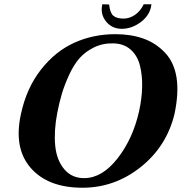

<svg xmlns="http://www.w3.org/2000/svg" viewBox="-20 -866 864 899"><path d="M797 -332Q760 -180 638.5 -83.5Q517 13 366 13Q205 13 124 -79.5Q43 -172 78 -332Q104 -453 171 -539Q238 -625 327 -665.5Q416 -706 520 -706Q593 -706 651 -685.5Q709 -665 752 -620Q795 -575 806.5 -503.5Q818 -432 797 -332ZM631 -344Q644 -403 645.5 -457Q647 -511 635.5 -558Q624 -605 592 -633.5Q560 -662 510 -663Q460 -664 419 -643.5Q378 -623 351.5 -592.5Q325 -562 303.5 -515Q282 -468 270 -428Q258 -388 248 -337Q232 -253 238.5 -184.5Q245 -116 281 -73.5Q317 -31 376 -32Q459 -33 530.5 -124.5Q602 -216 631 -344ZM459 -846 491 -845Q495 -806 510.5 -792.5Q526 -779 559 -779Q586 -779 611.5 -796Q637 -813 653 -846H662Q670 -846 678 -846Q686 -846 689 -846Q684 -797 641 -764Q598 -731 549 -731Q503 -732 476 -766Q449 -800 459 -846Z"/></svg>

Font: GFS Artemisia
Style: Bold Italic
Weight: 700
Italic angle: -12°
Designer: Designed by Takis Katsoulidis and George D. Matthiopoulos.
Foundry: Designed by Takis Katsoulidis and George D. Matthiopoulos.
Version: Version 1.0